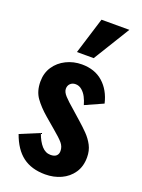

<svg xmlns="http://www.w3.org/2000/svg" viewBox="-158 -910 730 990"><g transform="rotate(20 206.5 -414.5)"><path d="M220 10Q145 10 96.5 -26.5Q48 -63 21 -139L127 -183Q142 -141 163 -117.5Q184 -94 212 -94Q233 -94 243.5 -103.5Q254 -113 254 -130Q254 -154 238 -173Q222 -192 181 -226L127 -272Q85 -308 59.5 -343.5Q34 -379 34 -432Q34 -479 57.5 -514Q81 -549 120.5 -568.5Q160 -588 206 -588Q277 -588 322.5 -547.5Q368 -507 384 -438L286 -394Q280 -416 270 -435.5Q260 -455 244.5 -468Q229 -481 210 -481Q192 -481 181 -470Q170 -459 170 -442Q170 -424 188.5 -404Q207 -384 240 -356L294 -308Q318 -287 341 -263.5Q364 -240 379 -211.5Q394 -183 394 -146Q394 -96 370 -61Q346 -26 306.5 -8Q267 10 220 10ZM159 -639 221 -839H374L251 -639Z"/></g></svg>

Font: Oswald SemiBold
Style: Regular
Weight: 600
Designer: Vernon Adams
Foundry: Vernon Adams
Version: Version 4.100; ttfautohint (v1.8.1.43-b0c9)